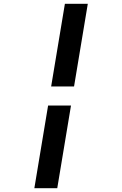

<svg xmlns="http://www.w3.org/2000/svg" viewBox="-20 -843 640 1006"><path d="M368 -390H248L320 -823H440ZM160 143 232 -290H352L280 143Z"/></svg>

Font: Iosevka Curly Extended Oblique
Style: Bold
Weight: 700
Width: 7
Italic angle: -9°
Monospace: yes
Designer: Belleve Invis
Foundry: Belleve Invis
Version: Version 11.1.0; ttfautohint (v1.8.3)